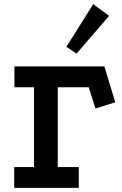

<svg xmlns="http://www.w3.org/2000/svg" viewBox="-20 -911 593 931"><path d="M50 -589H486L539 -415L443 -385L410 -488H260V-101H362V0H49V-101H145V-488H50ZM432 -891 509 -834 351 -651 302 -684Z"/></svg>

Font: Podkova
Style: Bold
Weight: 700
Designer: Ilya Yudin
Foundry: Cyreal (www.cyreal.org)
Version: Version 2.102; ttfautohint (v1.8.1.43-b0c9)